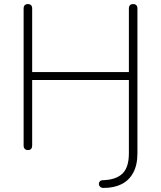

<svg xmlns="http://www.w3.org/2000/svg" viewBox="-20 -731 791 943"><path d="M489 192Q478 192 472 186.5Q466 181 465.5 173.5Q465 166 470 160Q475 154 486 154Q550 152 581.5 121.5Q613 91 613 22V-338H138V-16Q138 -6 133 0Q128 6 117 6Q107 6 101.5 0Q96 -6 96 -16V-689Q96 -700 101.5 -705.5Q107 -711 117 -711Q127 -711 132.5 -705.5Q138 -700 138 -689V-377H613V-689Q613 -700 618.5 -705.5Q624 -711 634 -711Q644 -711 649.5 -705.5Q655 -700 655 -689V21Q655 79 634.5 117Q614 155 577 173.5Q540 192 489 192Z"/></svg>

Font: Nunito ExtraLight
Style: Regular
Weight: 200
Designer: Vernon Adams
Foundry: Vernon Adams
Version: Version 3.602